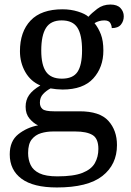

<svg xmlns="http://www.w3.org/2000/svg" viewBox="-20 -587 578 847"><path d="M231 240Q127 240 75 201.5Q23 163 23 94Q23 35 61 5Q99 -25 148 -34Q128 -43 110.5 -63.5Q93 -84 93 -116Q93 -146 108.5 -168Q124 -190 158 -210Q115 -228 91.5 -269.5Q68 -311 68 -361Q68 -447 115 -496.5Q162 -546 256 -546Q292 -546 324 -536Q356 -526 370 -513Q384 -529 409 -548Q434 -567 467 -567Q497 -567 511.5 -551.5Q526 -536 526 -515Q526 -494 513.5 -478.5Q501 -463 473 -463Q473 -474 466.5 -485.5Q460 -497 440 -497Q417 -497 397 -485Q414 -464 425 -435.5Q436 -407 436 -364Q436 -290 391.5 -241Q347 -192 256 -192Q244 -192 228.5 -193.5Q213 -195 203 -197Q184 -187 170 -172Q156 -157 156 -134Q156 -116 167.5 -106Q179 -96 218 -96H331Q420 -96 458 -54Q496 -12 496 53Q496 139 431.5 189.5Q367 240 231 240ZM253 -240Q302 -240 322 -270Q342 -300 342 -365Q342 -433 321.5 -465Q301 -497 252 -497Q204 -497 183 -464Q162 -431 162 -364Q162 -300 183.5 -270Q205 -240 253 -240ZM233 191Q305 191 344 175.5Q383 160 398.5 132.5Q414 105 414 70Q414 24 388 8.5Q362 -7 312 -7H214Q186 -7 161 0.5Q136 8 120 28Q104 48 104 88Q104 117 115 140.5Q126 164 154 177.5Q182 191 233 191Z"/></svg>

Font: Noto Serif Khitan Small Script
Style: Regular
Weight: 400
Designer: LIU Zhao, ZHANG Congyu, Kushim JIANG
Foundry: Guyu Beijing Co. Ltd.
Version: Version 1.000; ttfautohint (v1.8.4.7-5d5b)